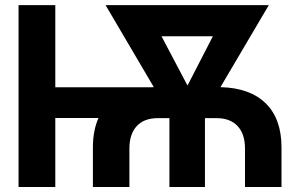

<svg xmlns="http://www.w3.org/2000/svg" viewBox="-20 -748 1197 768"><path d="M351.6 0V-158.2Q351.6 -226.1 374 -275.9H201.2V0H54.2V-727.5H201.2V-398.9H584.5Q589.8 -398.9 595.2 -399.4L402.3 -727.5H1055.2L861.8 -399.4Q980 -396.5 1043 -334.5Q1106 -272.5 1106 -158.2V0H960V-153.8Q960 -211.9 930.4 -243.7Q900.9 -275.4 846.7 -275.4H799.8V0H657.7V-275.4H610.8Q556.6 -275.4 527.1 -243.7Q497.6 -211.9 497.6 -153.8V0ZM730 -405.8 831.5 -603H626Z"/></svg>

Font: Inter Display
Style: Bold
Weight: 700
Designer: Rasmus Andersson
Foundry: rsms
Version: Version 4.001;git-9221beed3